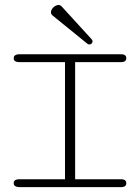

<svg xmlns="http://www.w3.org/2000/svg" viewBox="-20 -766 573 786"><path d="M246.1 -511.7H71.8Q65.4 -511.7 59.1 -511.7Q52.7 -511.7 47.6 -513.2Q42.5 -514.6 39.3 -517.8Q36.1 -521 36.1 -526.9Q36.1 -534.2 39.6 -537.6Q43 -541 48.1 -542.5Q53.2 -543.9 59.6 -543.9Q65.9 -543.9 71.8 -543.9H461.9Q469.2 -543.9 475.6 -543.9Q481.9 -543.9 486.6 -542.5Q491.2 -541 494.1 -537.6Q497.1 -534.2 497.1 -527.8Q497.1 -521.5 494.1 -518.1Q491.2 -514.6 486.6 -513.2Q481.9 -511.7 475.6 -511.7Q469.2 -511.7 461.9 -511.7H287.6V-32.2H461.9Q469.2 -32.2 475.6 -32.2Q481.9 -32.2 486.6 -30.8Q491.2 -29.3 494.1 -25.9Q497.1 -22.5 497.1 -16.1Q497.1 -9.8 494.1 -6.3Q491.2 -2.9 486.6 -1.5Q481.9 0 475.6 0Q469.2 0 461.9 0H71.8Q65.9 0 59.6 0Q53.2 0 48.1 -1.5Q43 -2.9 39.6 -6.3Q36.1 -9.8 36.1 -17.1Q36.1 -22.9 39.3 -26.1Q42.5 -29.3 47.6 -30.8Q52.7 -32.2 59.1 -32.2Q65.4 -32.2 71.8 -32.2H246.1ZM355 -605.5Q358.9 -601.6 358.9 -596.7Q358.9 -591.3 355 -587.6Q351.1 -584 345.7 -584Q341.3 -584 338.4 -586.4L195.8 -702.1Q188.5 -708 188.5 -715.8Q188.5 -721.2 191.4 -726.6Q194.3 -731.9 198.7 -736.1Q203.1 -740.2 208.7 -742.9Q214.4 -745.6 219.7 -745.6Q226.6 -745.6 231.9 -740.2Z"/></svg>

Font: Gruppo
Style: Regular
Weight: 400
Foundry: Vernon Adams
Version: Version 1.000